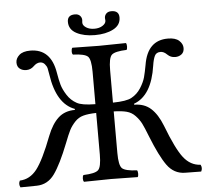

<svg xmlns="http://www.w3.org/2000/svg" viewBox="-55 -865 999 926"><g transform="rotate(-5 444.5 -402.0)"><path d="M484.9 -763.2Q484.9 -766.1 484.4 -770.5Q483.9 -774.9 483.9 -775.9Q483.9 -788.1 492.4 -797.1Q501 -806.2 517.1 -806.2Q554.2 -806.2 554.2 -772.9Q554.2 -735.8 518.1 -717Q481.9 -698.2 429 -698.2Q376 -698.2 340.1 -717Q304.2 -735.8 304.2 -772.9Q304.2 -806.2 340.8 -806.2Q356.9 -806.2 365.5 -797.1Q374 -788.1 374 -775.9Q374 -774.9 373.5 -770.5Q373 -766.1 373 -763.2Q373 -750 388.9 -739.5Q404.8 -729 429 -729Q453.1 -729 469 -739.5Q484.9 -750 484.9 -763.2ZM486.8 -122.1Q486.8 -62 502.4 -47.6Q518.1 -33.2 574.2 -30.8Q578.1 -25.9 578.1 -13.9Q578.1 -2 574.2 2Q484.4 0 444.8 0Q404.8 0 314.9 2Q310.1 -2 310.1 -13.9Q310.1 -25.9 314.9 -30.8Q371.1 -32.7 386.5 -47.4Q401.9 -62 401.9 -122.1V-323.7Q363.3 -322.8 339.6 -316.4Q315.9 -310.1 298.3 -291.5Q280.8 -272.9 270.5 -252.9Q260.3 -232.9 244.1 -190.9Q205.1 -91.8 172.1 -45.9Q139.2 0 85.9 1L6.8 2Q-2 -15.1 6.8 -30.8Q55.7 -32.7 89.4 -75.9Q123 -119.1 167 -233.9Q189 -290 220.5 -318.6Q252 -347.2 300.8 -347.2V-352.1Q213.9 -384.3 192.9 -527.8Q189.9 -546.9 187.5 -557.9Q185.1 -568.8 176 -579.3Q167 -589.8 152.8 -589.8Q136.7 -589.8 121.1 -574.2Q106 -559.1 84 -559.1Q65.9 -559.1 53 -569.1Q40 -579.1 40 -599.1Q40 -619.1 57.6 -635Q75.2 -650.9 110.8 -650.9Q210.9 -650.9 230 -533.2Q235.8 -498 242.4 -474.6Q249 -451.2 266.6 -423.6Q284.2 -396 312 -380.9Q336.4 -366.7 401.9 -366.2V-522.9Q401.9 -583 386.5 -597.4Q371.1 -611.8 314.9 -613.8Q310.1 -617.7 310.1 -629.9Q310.1 -642.1 314.9 -647Q409.2 -645 443.8 -645Q485.8 -645 574.2 -647Q578.1 -642.1 578.1 -630.1Q578.1 -618.2 574.2 -613.8Q518.1 -611.8 502.4 -597.4Q486.8 -583 486.8 -522.9V-366.2Q552.7 -367.2 577.1 -380.9Q605 -396 622.6 -423.6Q640.1 -451.2 646.5 -474.6Q652.8 -498 659.2 -533.2Q678.2 -651.4 777.8 -650.9Q814 -650.9 831.5 -635Q849.1 -619.1 849.1 -599.1Q849.1 -579.1 836.2 -569.1Q823.2 -559.1 805.2 -559.1Q783.2 -559.1 768.1 -574.2Q752 -590.3 735.8 -589.8Q715.8 -589.8 708 -573.5Q700.2 -557.1 695.8 -527.8Q674.8 -383.8 587.9 -352.1V-347.2Q636.7 -347.2 668.5 -318.6Q700.2 -290 722.2 -233.9Q766.1 -118.7 799.6 -75.9Q833 -33.2 881.8 -30.8Q890.6 -14.6 881.8 2L803.2 1Q750 0 717 -45.9Q684.1 -91.8 645 -190.9Q628.9 -232.4 618.7 -252.7Q608.4 -272.9 590.8 -291.5Q573.2 -310.1 549.3 -316.4Q525.4 -322.8 486.8 -323.7Z"/></g></svg>

Font: Linux Libertine
Style: Regular
Weight: 400
Designer: Philipp H. Poll
Foundry: Philipp H. Poll
Version: Version 5.3.0 ; ttfautohint (v0.9)